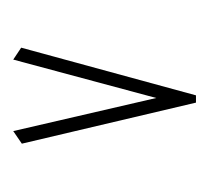

<svg xmlns="http://www.w3.org/2000/svg" viewBox="-33 -630 316 290"><g transform="rotate(90 125.0 -485.0)"><path d="M70 -347 52 -359 124 -623H135L197 -360L178 -347L128 -563Z"/></g></svg>

Font: Inconsolata UltraCondensed ExtraLight
Style: Regular
Weight: 200
Width: 1
Monospace: yes
Designer: Raph Levien, Cyreal, Brenton Simpson
Foundry: Raph Levien, Cyreal, Google
Version: Version 3.100; ttfautohint (v1.8.4.7-5d5b)